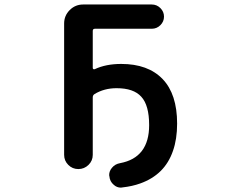

<svg xmlns="http://www.w3.org/2000/svg" viewBox="-20 -775 1040 858"><path d="M468.8 12.7Q467.8 9.8 467.8 7.8Q467.8 -10.7 480.5 -25.4Q494.1 -42 516.6 -45.9Q646.5 -70.3 646.5 -215.8Q646.5 -304.7 611.3 -342.8Q577.1 -380.9 501 -380.9Q445.3 -380.9 402.3 -354.5Q394.5 -349.6 394.5 -339.8V-83Q394.5 -56.6 375.5 -38.1Q356.4 -19.5 330.1 -19.5Q303.7 -19.5 285.2 -38.1Q266.6 -56.6 266.6 -83V-669.9Q266.6 -705.1 291.5 -730Q316.4 -754.9 351.6 -754.9H658.2Q680.7 -754.9 696.8 -738.8Q712.9 -722.7 712.9 -700.7Q712.9 -678.7 696.8 -662.6Q680.7 -646.5 658.2 -646.5H404.3Q394.5 -646.5 394.5 -636.7V-471.7Q394.5 -467.8 397 -466.3Q399.4 -464.8 403.3 -465.8Q453.1 -489.3 521.5 -489.3Q641.6 -489.3 706.5 -421.9Q771.5 -354.5 771.5 -222.7Q771.5 -153.3 752.9 -100.6Q734.4 -46.9 697.8 -10.7Q661.1 25.4 606.4 44.9Q571.3 57.6 527.3 62.5Q523.4 63.5 520.5 63.5Q502 63.5 488.3 50.8Q470.7 36.1 468.8 12.7Z"/></svg>

Font: Rounded-X Mgen+ 2m medium
Style: Regular
Weight: 500
Designer: [Source Han Sans]
Ryoko NISHIZUKA  (kana & ideographs); Paul D. Hunt (Latin, Greek & Cyrillic); Wenlong ZHANG  (bopomofo
Version: Version 1.059.20150602